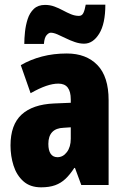

<svg xmlns="http://www.w3.org/2000/svg" viewBox="-20 -792 534 822"><path d="M266 -563Q349 -563 397 -513.5Q445 -464 445 -363V0H328L301 -73H298Q280 -45 260.5 -26.5Q241 -8 216 1Q191 10 156 10Q109 10 80 -16Q51 -42 38 -83Q25 -124 25 -169Q25 -258 72.5 -301.5Q120 -345 211 -349L283 -352V-366Q283 -400 270 -417Q257 -434 230 -434Q206 -434 177 -424Q148 -414 111 -393L69 -513Q110 -537 159.5 -550Q209 -563 266 -563ZM253 -245Q220 -244 203.5 -226.5Q187 -209 187 -176Q187 -148 197 -133.5Q207 -119 226 -119Q250 -119 266.5 -141Q283 -163 283 -198V-247ZM84 -604Q84 -627 87 -655.5Q90 -684 98.5 -710.5Q107 -737 125 -754Q143 -771 173 -771Q194 -771 213 -764Q232 -757 249.5 -747.5Q267 -738 284 -731Q301 -724 318 -724Q331 -724 337 -736.5Q343 -749 347 -772H431Q431 -690 404.5 -647.5Q378 -605 340 -605Q321 -605 300.5 -612Q280 -619 261 -628.5Q242 -638 225.5 -645Q209 -652 197 -652Q189 -652 179.5 -641.5Q170 -631 168 -604Z"/></svg>

Font: Noto Sans Khmer ExtraCondensed Black
Style: Regular
Weight: 900
Width: 2
Designer: Danh Hong and the Monotype Design Team
Foundry: Monotype Imaging Inc.
Version: Version 2.004